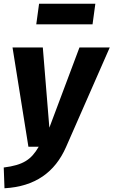

<svg xmlns="http://www.w3.org/2000/svg" viewBox="-36 -785 607 1027"><path d="M459 -655 474 -765H173L158 -655ZM551 -531H389L228 -102L193 -531H31L116 0H171C131 69 88 98 -16 111L-12 222C152 213 258 136 317 2Z"/></svg>

Font: Fira Sans
Style: Bold Italic
Weight: 700
Italic angle: -8°
Designer: bBox Type GmbH & Carrois Corporate GbR & Edenspiekermann AG
Foundry: bBox Type GmbH & Carrois Corporate GbR & Edenspiekermann AG
Version: Version 4.301;PS 004.301;hotconv 1.0.88;makeotf.lib2.5.64775